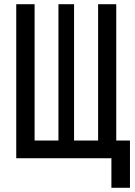

<svg xmlns="http://www.w3.org/2000/svg" viewBox="-20 -750 640 910"><path d="M508 140V0H57V-730H144V-84H257V-730H331V-84H445V-730H531V-84H596V140Z"/></svg>

Font: JetBrains Mono NL Medium
Style: Regular
Weight: 500
Monospace: yes
Designer: Philipp Nurullin, Konstantin Bulenkov
Foundry: JetBrains
Version: Version 2.305; ttfautohint (v1.8.4.7-5d5b)